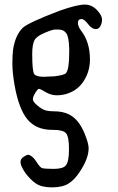

<svg xmlns="http://www.w3.org/2000/svg" viewBox="-20 -518 518 841"><path d="M216.8 -183.6Q259.8 -188.5 268.6 -197.3Q283.2 -212.9 283.2 -288.1V-306.6Q281.2 -360.4 269.5 -373Q258.8 -388.7 234.4 -388.7H221.7Q210 -388.7 175.3 -374Q140.6 -359.4 130.9 -341.8Q121.1 -322.3 121.1 -281.2Q121.1 -206.1 129.9 -193.4Q139.6 -181.6 172.9 -181.6Q180.7 -181.6 190.4 -182.6Q203.1 -183.6 216.8 -183.6ZM90.8 239.3Q70.3 209 69.8 192.9Q69.3 176.8 85 168Q100.6 157.2 109.4 161.1Q126 168.9 140.1 191.4Q154.3 213.9 163.1 217.8Q172.9 221.7 214.8 221.7Q256.8 221.7 268.6 206.1Q282.2 190.4 282.2 135.3Q282.2 80.1 269 65.4Q255.9 50.8 213.9 50.8Q210.9 50.8 208 50.8Q138.7 50.8 100.6 5.4Q62.5 -40 43.9 -144.5Q34.2 -201.2 34.2 -238.3Q34.2 -275.4 37.1 -299.8Q46.9 -364.3 80.1 -396.5Q104.5 -418.9 240.2 -470.7Q317.4 -498 351.6 -498Q385.7 -498 410.2 -467.8Q426.8 -448.2 426.8 -433.1Q426.8 -418 421.9 -408.2Q415 -390.6 400.4 -390.6Q381.8 -390.6 366.2 -412.1Q348.6 -434.6 337.9 -434.6Q321.3 -434.6 321.3 -418Q321.3 -401.4 335.9 -382.8Q374 -333 374 -257.8Q374 -210.9 352.5 -172.9Q326.2 -124 273.4 -107.4Q252.9 -100.6 228 -100.6Q203.1 -100.6 178.7 -115.2Q156.2 -128.9 150.4 -128.9Q144.5 -127.9 134.3 -110.8Q124 -93.8 124 -83Q124 -72.3 144 -55.7Q164.1 -39.1 179.2 -34.7Q194.3 -30.3 217.8 -30.3Q272.5 -30.3 305.7 -1Q338.9 28.3 359.4 90.8Q368.2 116.2 368.2 131.8Q368.2 175.8 330.1 233.4Q307.6 268.6 280.8 285.6Q253.9 302.7 208 302.7Q162.1 302.7 137.7 286.1Q113.3 269.5 90.8 239.3Z"/></svg>

Font: Semi-Sweet
Style: Book
Weight: 400
Designer: Walter E Stewart
Version: 0.5